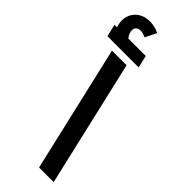

<svg xmlns="http://www.w3.org/2000/svg" viewBox="-410 -986 1013 1013"><g transform="rotate(45 97.0 -479.5)"><path d="M-13 -708H96L260 0H151ZM149 -745H-84L-100 -814H-81Q-89 -838 -89 -857Q-89 -901 -58.5 -930Q-28 -959 21 -959Q37 -959 56.5 -954.5Q76 -950 90 -942L59 -879Q37 -890 20 -890Q4 -890 -5.5 -881.5Q-15 -873 -15 -859Q-15 -837 3 -814H133Z"/></g></svg>

Font: Cairo SemiBold
Style: Italic
Weight: 600
Italic angle: -13°
Designer: Mohamed Gaber, Accademia di Belle Arti di Urbino and others
Foundry: Kief Type Foundry, Accademia di Belle Arti di Urbino and others
Version: Version 3.011